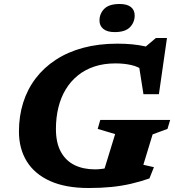

<svg xmlns="http://www.w3.org/2000/svg" viewBox="-20 -930 880 963"><path d="M457 -80.5Q474.5 -80.5 495.5 -83.5Q516.5 -86.5 539.2 -92.2Q562 -98 584 -107L490 -37.5L557.5 -257.5L470 -283.5L483 -328.5H833.5L820 -283.5L745.5 -256L699 -103.5L752 -91.5L729.5 -35Q685 -19.5 638 -8.5Q591 2.5 538.8 7.8Q486.5 13 425 13Q308.5 13 230.8 -22.2Q153 -57.5 114 -121.2Q75 -185 75 -270.5Q75 -347.5 96.2 -415Q117.5 -482.5 158.8 -536.8Q200 -591 260 -630.2Q320 -669.5 397.2 -690.2Q474.5 -711 568.5 -711Q607 -711 641.5 -707.8Q676 -704.5 706.8 -697.8Q737.5 -691 766.5 -679.5L685.5 -675L762 -739.5H817.5L777 -457.5H699.5L669 -651.5L702 -575Q674.5 -595.5 638.2 -603.8Q602 -612 559 -612Q501 -612 454 -596.5Q407 -581 371 -552Q335 -523 310.2 -482.5Q285.5 -442 273 -391.5Q260.5 -341 260.5 -283Q260.5 -214 285 -169Q309.5 -124 353.5 -102.2Q397.5 -80.5 457 -80.5ZM555 -769Q518 -769 498.5 -784.8Q479 -800.5 479 -827Q479 -861.5 503 -885.8Q527 -910 580 -910Q617.5 -910 636.5 -894.8Q655.5 -879.5 655.5 -852.5Q655.5 -818 631.8 -793.5Q608 -769 555 -769Z"/></svg>

Font: Newsreader 9pt
Style: Bold Italic
Weight: 700
Italic angle: -17°
Designer: Hugues Gentile
Foundry: Production Type
Version: Version 1.003